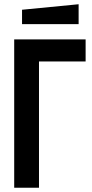

<svg xmlns="http://www.w3.org/2000/svg" viewBox="-20 -886 434 906"><path d="M47 0V-700H384V-596H164V0ZM84 -772V-840L351 -866V-772Z"/></svg>

Font: Tektur SemiCondensed Medium
Style: Regular
Weight: 500
Width: 4
Designer: Adam Jagosz
Foundry: Adam Jagosz
Version: Version 1.005;gftools[0.9.30]